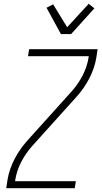

<svg xmlns="http://www.w3.org/2000/svg" viewBox="-20 -995 540 1015"><path d="M13 0 20 -46Q29 -100 56 -152.5Q83 -205 122 -249L358 -511Q393 -550 416.5 -595.5Q440 -641 448 -689L449 -698H128L134 -735H496L489 -689Q480 -635 453 -582.5Q426 -530 387 -486L151 -224Q116 -185 92.5 -139.5Q69 -94 61 -46L60 -37H381L375 0ZM302 -815 226 -954 261 -972 335 -851 449 -975 479 -951 356 -815Z"/></svg>

Font: Iosevka Curly Extralight
Style: Italic
Weight: 200
Italic angle: -9°
Monospace: yes
Designer: Belleve Invis
Foundry: Belleve Invis
Version: Version 22.1.2; ttfautohint (v1.8.4)